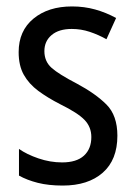

<svg xmlns="http://www.w3.org/2000/svg" viewBox="-20 -567 421 597"><path d="M345 -145Q345 -70 299.5 -30Q254 10 175 10Q131 10 97.5 1.5Q64 -7 39 -21V-104Q63 -87 99.5 -74.5Q136 -62 173 -62Q218 -62 241 -83Q264 -104 264 -141Q264 -172 243 -194Q222 -216 167 -243Q128 -263 99 -284.5Q70 -306 54 -334.5Q38 -363 38 -405Q38 -471 84 -509Q130 -547 204 -547Q242 -547 276 -537.5Q310 -528 341 -511L311 -445Q286 -459 259 -468Q232 -477 203 -477Q163 -477 140.5 -458Q118 -439 118 -408Q118 -376 140.5 -356Q163 -336 219 -307Q277 -276 311 -242Q345 -208 345 -145Z"/></svg>

Font: Noto Sans Myanmar Condensed
Style: Regular
Weight: 400
Width: 3
Designer: Monotype Design Team
Foundry: Monotype Imaging Inc.
Version: Version 2.107; ttfautohint (v1.8.4.7-5d5b)